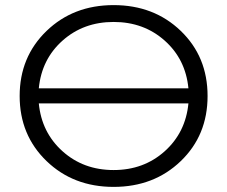

<svg xmlns="http://www.w3.org/2000/svg" viewBox="-20 -726 891 752"><path d="M162 -604.5Q267 -706 425 -706Q583 -706 688 -605Q793 -504 793 -350Q793 -196 688 -95Q583 6 425 6Q267 6 162 -95.5Q57 -197 57 -350Q57 -503 162 -604.5ZM132 -380H718Q707 -494 625 -567Q543 -640 425 -640Q307 -640 225 -567Q143 -494 132 -380ZM718 -321H132Q143 -207 225 -133.5Q307 -60 425 -60Q543 -60 625 -133.5Q707 -207 718 -321Z"/></svg>

Font: Montserrat Alternates
Style: Regular
Weight: 400
Designer: Julieta Ulanovsky
Foundry: Julieta Ulanovsky
Version: Version 7.200;PS 007.200;hotconv 1.0.88;makeotf.lib2.5.64775